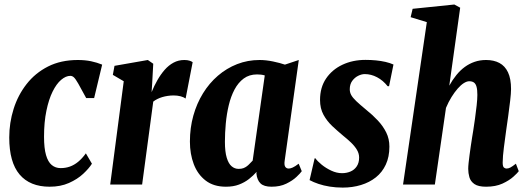

<svg xmlns="http://www.w3.org/2000/svg" viewBox="-20 -838 2396 872"><path d="M205.5 10Q116 10 69 -45.5Q22 -101 22 -213.5Q22 -280.5 41.8 -343.2Q61.5 -406 100.8 -456.2Q140 -506.5 198.2 -536Q256.5 -565.5 333.5 -565.5Q366.5 -565.5 393.8 -559.8Q421 -554 444 -544.5L407.5 -392.5H371.5Q348 -436.5 335.5 -458.2Q323 -480 315.5 -486.8Q308 -493.5 299.5 -493.5Q279 -493.5 257.8 -475.5Q236.5 -457.5 219 -422.2Q201.5 -387 190.8 -335.2Q180 -283.5 180 -217Q180 -165 189 -133.8Q198 -102.5 215 -88.5Q232 -74.5 255.5 -74.5Q278 -74.5 297.5 -81.5Q317 -88.5 335 -103.2Q353 -118 370 -141.5L397.5 -94.5Q384 -73 357.8 -48.5Q331.5 -24 293.2 -7Q255 10 205.5 10Z M480.5 0 542 -469 492.5 -498 500 -539 651.5 -565.5 676 -548.5 671 -457 668.5 -419.5Q680 -448 695 -474.2Q710 -500.5 728 -521Q746 -541.5 768.2 -553.5Q790.5 -565.5 817 -565.5Q832.5 -565.5 842 -562Q851.5 -558.5 855 -555.5L823 -390.5Q814 -397 799.8 -400.8Q785.5 -404.5 768.5 -404.5Q755 -404.5 741.8 -402.5Q728.5 -400.5 716.8 -397Q705 -393.5 694.5 -388.2Q684 -383 676 -376.5L625.5 0Z M1273 -109Q1270 -89.5 1275.2 -81Q1280.5 -72.5 1291.5 -72.5Q1298.5 -72.5 1309 -77Q1319.5 -81.5 1336.5 -94.5L1350.5 -60.5Q1344.5 -51.5 1326.5 -34.5Q1308.5 -17.5 1280.2 -3.8Q1252 10 1213.5 10Q1178.5 10 1163 -5.2Q1147.5 -20.5 1144.5 -49.5L1145.5 -57.5Q1130.5 -40.5 1110.8 -25Q1091 -9.5 1065.5 0.2Q1040 10 1006 10Q950.5 10 914.2 -17.8Q878 -45.5 860.2 -92Q842.5 -138.5 842.5 -195Q842.5 -257 858 -312.5Q873.5 -368 902 -414.2Q930.5 -460.5 969.8 -494.2Q1009 -528 1057 -546.8Q1105 -565.5 1159 -565.5Q1188 -565.5 1220.2 -558.8Q1252.5 -552 1274 -544.5L1337 -565.5ZM1182.5 -495.5Q1174 -498 1165.2 -499Q1156.5 -500 1147.5 -500Q1112 -500 1087 -481.5Q1062 -463 1045.2 -431.5Q1028.5 -400 1019 -360.2Q1009.5 -320.5 1005.5 -277.5Q1001.5 -234.5 1001.5 -194Q1001.5 -148.5 1009.8 -121.5Q1018 -94.5 1032 -82.8Q1046 -71 1063.5 -71Q1076.5 -71 1085.2 -74.2Q1094 -77.5 1101 -82.8Q1108 -88 1114.2 -94.8Q1120.5 -101.5 1127.5 -108.5Z M1747 -446.5H1740.5Q1719.5 -473 1692.5 -487.2Q1665.5 -501.5 1636.5 -501.5Q1622.5 -501.5 1606.8 -493.8Q1591 -486 1579.8 -470.8Q1568.5 -455.5 1568.5 -432.5Q1568.5 -418.5 1575.2 -406.2Q1582 -394 1598.2 -378.5Q1614.5 -363 1643 -339.5Q1672.5 -316 1696.2 -290.5Q1720 -265 1734.2 -236.2Q1748.5 -207.5 1748.5 -172Q1748.5 -125.5 1732.2 -90.5Q1716 -55.5 1687 -32.5Q1658 -9.5 1619.5 2.2Q1581 14 1536.5 14Q1505.5 14 1477.5 9.5Q1449.5 5 1426.5 -2.8Q1403.5 -10.5 1386 -20L1409 -119H1412.5Q1421.5 -106 1440.8 -90.2Q1460 -74.5 1484.5 -63Q1509 -51.5 1533.5 -51.5Q1554 -51.5 1571.8 -59Q1589.5 -66.5 1600.2 -82.5Q1611 -98.5 1611 -122.5Q1611 -141 1600.8 -158Q1590.5 -175 1574 -190.8Q1557.5 -206.5 1537.5 -222.5Q1513.5 -242.5 1489.2 -265.2Q1465 -288 1449.2 -316.8Q1433.5 -345.5 1433.5 -384Q1433.5 -441 1461 -481.5Q1488.5 -522 1535.2 -544Q1582 -566 1640 -566Q1664 -566 1687.2 -563.8Q1710.5 -561.5 1731 -556.8Q1751.5 -552 1767 -545Z M2187.5 10Q2152 10 2134.5 -2.2Q2117 -14.5 2111.8 -33.2Q2106.5 -52 2106.5 -71Q2106.5 -82 2108.2 -98Q2110 -114 2112.5 -133.8Q2115 -153.5 2118.2 -174.8Q2121.5 -196 2124.5 -216Q2125.5 -221.5 2129.2 -244.5Q2133 -267.5 2137.2 -298.5Q2141.5 -329.5 2144.8 -359Q2148 -388.5 2148 -407Q2148 -431 2144.2 -444.2Q2140.5 -457.5 2132.5 -463.2Q2124.5 -469 2111 -469Q2100 -469 2086.5 -460.5Q2073 -452 2058.8 -435.8Q2044.5 -419.5 2030.8 -397.5Q2017 -375.5 2005.5 -348L1955 0H1810.5L1918.5 -737.5L1845 -760L1854 -798L2043.5 -817.5L2070 -803L2020.5 -449Q2035.5 -476 2053 -497.5Q2070.5 -519 2091 -534Q2111.5 -549 2135.5 -557.2Q2159.5 -565.5 2187.5 -565.5Q2223 -565.5 2248.2 -552Q2273.5 -538.5 2287.2 -509.5Q2301 -480.5 2301 -433.5Q2301 -414.5 2297 -380.5Q2293 -346.5 2288 -310.2Q2283 -274 2279 -247Q2276.5 -228.5 2273.8 -208.2Q2271 -188 2268.5 -168.2Q2266 -148.5 2264.5 -131Q2263 -113.5 2263 -100Q2263 -82 2268.5 -77.2Q2274 -72.5 2280.5 -72.5Q2289 -72.5 2298 -77.2Q2307 -82 2323 -94.5L2336 -60.5Q2331 -53 2312 -35.8Q2293 -18.5 2262 -4.2Q2231 10 2187.5 10Z"/></svg>

Font: Merriweather 24pt SemiCondensed Black
Style: Italic
Weight: 900
Width: 4
Italic angle: -7.8°
Designer: Eben Sorkin
Foundry: Eben Sorkin
Version: Version 2.101